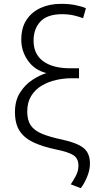

<svg xmlns="http://www.w3.org/2000/svg" viewBox="-20 -796 502 1001"><path d="M401 185 349 165Q360 149 374.5 122.5Q389 96 389 68Q389 30 362.5 13Q336 -4 271 -17Q204 -31 156 -53Q108 -75 83 -112.5Q58 -150 58 -212Q58 -271 84 -312.5Q110 -354 148 -379Q186 -404 222 -415Q161 -430 126 -479.5Q91 -529 91 -589Q91 -652 118.5 -693Q146 -734 192.5 -755Q239 -776 299 -776Q341 -776 375 -769Q409 -762 428 -753L413 -701Q396 -708 367.5 -715Q339 -722 304 -722Q227 -722 191 -684Q155 -646 155 -584Q155 -514 205 -477Q255 -440 346 -440H392V-388H352Q313 -388 272.5 -379Q232 -370 197.5 -349.5Q163 -329 142.5 -295.5Q122 -262 122 -214Q122 -170 140 -143Q158 -116 198 -99Q238 -82 305 -68Q383 -51 416 -24Q449 3 449 57Q449 91 433.5 127.5Q418 164 401 185Z"/></svg>

Font: Ubuntu Sans Light
Style: Regular
Weight: 300
Designer: Dalton Maag Ltd
Foundry: Dalton Maag Ltd
Version: Version 1.006; ttfautohint (v1.8.4.7-5d5b)